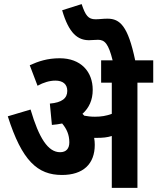

<svg xmlns="http://www.w3.org/2000/svg" viewBox="-20 -916 767 936"><path d="M442 -210C442 -222 441 -233 439 -244C445 -244 450 -244 456 -244C480 -244 503 -246 525 -253V0H650V-513H727V-622H639C604 -789 565 -825 504 -825C481 -825 465 -822 446 -822C410 -822 397 -840 378 -896L283 -866C316 -752 360 -720 414 -720C427 -720 444 -722 458 -722C491 -722 509 -702 529 -622H473V-513H525V-361C498 -351 473 -347 443 -347C423 -347 407 -349 391 -352C388 -355 385 -358 382 -361C414 -390 432 -428 432 -478C432 -567 374 -632 271 -632C211 -632 167 -617 125 -598L163 -498C192 -514 222 -523 250 -523C286 -523 308 -506 308 -473C308 -437 282 -416 223 -411L233 -307C250 -308 267 -311 283 -314C305 -288 318 -259 318 -222C318 -192 303 -174 273 -174C214 -174 170 -243 129 -382L18 -349C87 -132 163 -63 282 -63C385 -63 442 -116 442 -210Z"/></svg>

Font: Noto Sans Devanagari Condensed
Style: Bold
Weight: 700
Width: 3
Designer: Jelle Bosma - Monotype Design Team
Foundry: Monotype Imaging Inc.
Version: Version 2.004